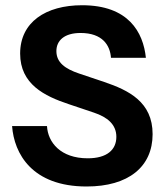

<svg xmlns="http://www.w3.org/2000/svg" viewBox="-20 -682 623 715"><path d="M302.5 12.5C458.3 12.5 548.3 -60.8 548.3 -182.5C548.3 -302.5 459.2 -345.8 368.3 -376.7L274.2 -408.3C222.5 -425.8 190 -449.2 190 -491.7C190 -530.8 219.2 -559.2 280 -559.2C361.7 -559.2 390 -513.3 393.3 -466.7H523.3C513.3 -562.5 458.3 -662.5 285.8 -662.5C150 -662.5 55 -599.2 55 -482.5C55 -368.3 145.8 -324.2 235.8 -294.2L330 -262.5C380 -245.8 413.3 -218.3 413.3 -172.5C413.3 -124.2 378.3 -92.5 306.7 -92.5C205.8 -92.5 158.3 -151.7 155 -212.5H25C32.5 -110 99.2 12.5 302.5 12.5Z"/></svg>

Font: Familjen Grotesk
Style: Bold
Weight: 700
Designer: Anders Wikstroem, Jonas Baeckman, Matilda Gysing, Kristian Moeller
Foundry: Familjen STHLM AB
Version: Version 2.000